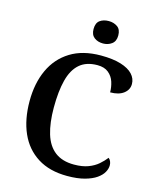

<svg xmlns="http://www.w3.org/2000/svg" viewBox="-135 -1023 918 1126"><g transform="rotate(15 324.0 -460.5)"><path d="M382 10Q275 10 202 -36Q129 -82 92.5 -164.5Q56 -247 56 -358Q56 -466 94 -548.5Q132 -631 207 -677.5Q282 -724 392 -724Q465 -724 513.5 -709Q562 -694 586 -668Q610 -642 610 -609Q610 -574 580.5 -551.5Q551 -529 499 -529Q499 -561 489 -592Q479 -623 454 -643.5Q429 -664 387 -664Q319 -664 278.5 -628.5Q238 -593 220.5 -524.5Q203 -456 203 -358Q203 -265 223 -199Q243 -133 287.5 -99Q332 -65 403 -65Q454 -65 489.5 -78.5Q525 -92 549 -113Q573 -134 590 -156Q598 -150 603 -139Q608 -128 608 -115Q608 -94 596 -72.5Q584 -51 557.5 -32.5Q531 -14 487.5 -2Q444 10 382 10ZM384 -795Q352 -795 330.5 -811.5Q309 -828 309 -863Q309 -900 330.5 -915.5Q352 -931 384 -931Q414 -931 436.5 -915.5Q459 -900 459 -863Q459 -828 436.5 -811.5Q414 -795 384 -795Z"/></g></svg>

Font: Noto Serif Hebrew SemiBold
Style: Regular
Weight: 600
Version: Version 2.003